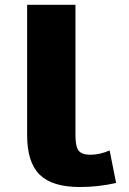

<svg xmlns="http://www.w3.org/2000/svg" viewBox="-20 -752 525 784"><path d="M306.6 11.7Q193.4 11.7 142.1 -38.6Q90.8 -88.9 90.8 -200.2V-732.4H288.1V-200.2Q288.1 -153.3 301.3 -136.7Q314.5 -120.1 349.6 -120.1Q386.7 -120.1 427.7 -137.7L454.1 -4.9Q380.9 11.7 306.6 11.7Z"/></svg>

Font: Gen Shin Gothic Heavy
Style: Bold
Weight: 900
Designer: [Source Han Sans]
Ryoko NISHIZUKA  (kana & ideographs); Paul D. Hunt (Latin, Greek & Cyrillic); Wenlong ZHANG  (bopomofo
Version: Version 1.002.20150607